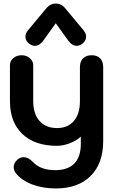

<svg xmlns="http://www.w3.org/2000/svg" viewBox="-20 -811 647 1081"><path d="M70 165Q57 148 57 130Q57 106 80 86Q95 74 113 74Q140 74 165 101Q208 147 291 147Q362 147 398.5 109.5Q435 72 435 0V-42Q411 -19 373 -4.5Q335 10 301 10Q176 10 106 -56.5Q36 -123 36 -242V-444Q36 -468 55 -484Q74 -500 102 -500Q129 -500 148 -483.5Q167 -467 167 -444V-242Q167 -170 202.5 -130Q238 -90 301 -90Q362 -90 396 -130Q430 -170 430 -242V-433Q430 -465 447.5 -482.5Q465 -500 496 -500Q527 -500 544 -482.5Q561 -465 561 -433V-17Q561 109 490.5 179.5Q420 250 294 250Q221 250 161.5 227.5Q102 205 70 165ZM123 -604Q123 -623 138 -641L243 -767Q264 -791 294 -791Q324 -791 345 -767L450 -641Q465 -623 465 -604Q465 -582 444 -565Q427 -553 411 -553Q387 -553 366 -580L294 -680L222 -580Q201 -553 177 -553Q161 -553 144 -565Q123 -582 123 -604Z"/></svg>

Font: Kodchasan
Style: Bold
Weight: 700
Designer: Katatrad Aksorn Co.,Ltd.
Foundry: Cadson Demak Co.,Ltd.
Version: Version 1.000; ttfautohint (v1.6)